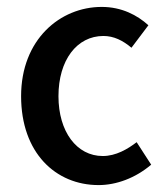

<svg xmlns="http://www.w3.org/2000/svg" viewBox="-20 -523 482 555"><path d="M265 12C316 12 371 -8 417 -47L375 -112C349 -92 315 -72 277 -72C202 -72 149 -142 149 -245C149 -349 202 -419 279 -419C309 -419 335 -406 360 -385L409 -450C377 -479 332 -503 274 -503C154 -503 41 -409 41 -245C41 -81 141 12 265 12Z"/></svg>

Font: Falling Sky
Style: Light
Weight: 400
Designer: Paul D. Hunt
Foundry: Adobe Systems Incorporated
Version: Version 1.02